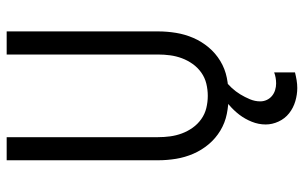

<svg xmlns="http://www.w3.org/2000/svg" viewBox="-192 -518 933 590"><g transform="rotate(-90 275.0 -223.5)"><path d="M275 12Q247 12 219.5 6.5Q192 1 168 -13.5Q144 -28 126 -49.5Q108 -71 97 -96.5Q86 -122 81.5 -149.5Q77 -177 77 -205V-670H148V-205Q148 -186 150.5 -167.5Q153 -149 159.5 -131.5Q166 -114 177 -98.5Q188 -83 203.5 -72Q219 -61 237.5 -56.5Q256 -52 275 -52Q294 -52 312.5 -56.5Q331 -61 346.5 -72Q362 -83 373 -98.5Q384 -114 390.5 -131.5Q397 -149 399.5 -167.5Q402 -186 402 -205V-670H473V-205Q473 -177 468.5 -149.5Q464 -122 453 -96.5Q442 -71 424 -49.5Q406 -28 382 -13.5Q358 1 330.5 6.5Q303 12 275 12ZM299 223Q279 223 258.5 217Q238 211 221.5 198Q205 185 196 165.5Q187 146 187 126Q187 104 195.5 83Q204 62 217 45Q230 28 247 13.5Q264 -1 283 -12H324V0Q311 9 299.5 21.5Q288 34 279.5 48Q271 62 264.5 77.5Q258 93 258 109Q258 120 262.5 129.5Q267 139 275 145.5Q283 152 293 155Q303 158 313 158Q322 158 330.5 156.5Q339 155 347 152V216Q335 219 323 221Q311 223 299 223Z"/></g></svg>

Font: Lode Term
Style: Regular
Weight: 400
Monospace: yes
Designer: Belleve Invis
Foundry: Belleve Invis
Version: Version 29.2.0